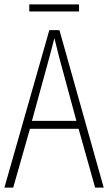

<svg xmlns="http://www.w3.org/2000/svg" viewBox="-20 -852 491 872"><path d="M339 -832H113V-800H339ZM412 0H451L250 -715H204L0 0H40L116 -267H337ZM249 -591 327 -303H125L204 -591C212 -623 220 -649 227 -679C234 -649 242 -621 249 -591Z"/></svg>

Font: Noto Sans Myanmar UI Condensed ExtraLight
Style: Regular
Weight: 200
Width: 3
Designer: Monotype Design Team
Foundry: Monotype Imaging Inc.
Version: Version 2.103